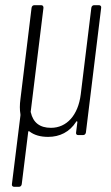

<svg xmlns="http://www.w3.org/2000/svg" viewBox="-20 -522 428 742"><path d="M333 -492 292 -157C282 -77 238 -28 177 -28C134 -28 108 -48 99 -88C98 -89 99 -92 99 -93L148 -492C148 -498 145 -502 139 -502H113C107 -502 103 -498 102 -492L59 -139C56 -117 56 -98 59 -80C59 -79 59 -77 59 -76L26 190C25 196 29 200 35 200H53C59 200 63 196 64 190L89 -12C89 -15 91 -16 94 -14C112 0 136 7 166 7C211 7 249 -12 274 -51C276 -55 279 -54 279 -50L274 -10C273 -4 276 0 282 0H301C307 0 311 -4 312 -10L371 -492C372 -498 368 -502 362 -502H344C338 -502 334 -498 333 -492Z"/></svg>

Font: Barlow Condensed ExtraLight
Style: Italic
Weight: 275
Width: 3
Italic angle: -7°
Designer: Jeremy Tribby
Foundry: Tribby Type
Version: Version 1.422;hotconv 1.0.109;makeotfexe 2.5.65596